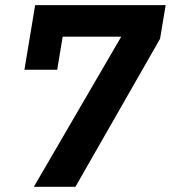

<svg xmlns="http://www.w3.org/2000/svg" viewBox="-20 -718 657 738"><path d="M269.9 0 595.2 -568.9 616.8 -698.2H115.1L73.9 -449.9H199.9L220.9 -577.1H446L110.1 0Z"/></svg>

Font: Margiela Mono Italic Bold It
Style: Regular
Weight: 700
Designer: Mike Abbink, Paul van der Laan, Pieter van Rosmalen
Foundry: Bold Monday
Version: Version 2.003 2021